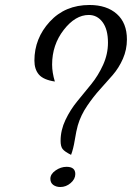

<svg xmlns="http://www.w3.org/2000/svg" viewBox="-20 -740 529 770"><path d="M489 -582Q489 -541 473 -504.5Q457 -468 432 -439Q407 -410 381 -381.5Q355 -353 329.5 -315.5Q304 -278 292 -237Q286 -216 280 -179Q274 -142 265 -119Q239 -132 231 -142.5Q223 -153 223 -175Q223 -218 242.5 -259Q262 -300 290 -334Q318 -368 346 -402.5Q374 -437 393.5 -480Q413 -523 413 -569Q413 -622 391.5 -651Q370 -680 336 -680Q282 -680 235.5 -620Q189 -560 189 -481Q189 -449 200 -413Q154 -420 136 -441Q118 -462 118 -497Q118 -586 179.5 -653Q241 -720 339 -720Q408 -720 448.5 -684Q489 -648 489 -582ZM222 10Q205 10 193.5 1.5Q182 -7 182 -23Q182 -42 203 -56.5Q224 -71 247 -71Q282 -71 282 -42Q282 -22 263.5 -6Q245 10 222 10Z"/></svg>

Font: Dancing Script
Style: Bold
Weight: 700
Designer: Pablo Impallari
Foundry: Pablo Impallari. www.impallari.com Igino Marini. www.ikern.com
Version: Version 1.002